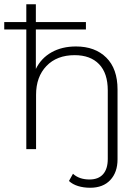

<svg xmlns="http://www.w3.org/2000/svg" viewBox="-23 -703 649 905"><path d="M531 -281V48Q531 109 497 145.5Q463 182 402 182Q371 182 345 174Q319 166 302 150L321 116Q350 143 399 143Q441 143 463 118Q485 93 485 46V-277Q485 -358 444 -400.5Q403 -443 329 -443Q245 -443 196 -392Q147 -341 147 -256V0H101V-564H-3V-599H101V-683H146V-599H382V-564H146V-378Q171 -429 220 -456.5Q269 -484 335 -484Q425 -484 478 -431.5Q531 -379 531 -281Z"/></svg>

Font: Montserrat Ace
Style: Light
Weight: 300
Designer: Julieta Ulanovsky
Foundry: Julieta Ulanovsky
Version: Version 1